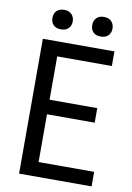

<svg xmlns="http://www.w3.org/2000/svg" viewBox="-96 -938 688 997"><g transform="rotate(10 248.5 -439.0)"><path d="M417.5 -328.6H166V-76.7H459V0H76.7V-710.9H454.1V-633.8H166V-405.3H417.5ZM316.9 -825.7Q316.4 -847.7 330.1 -862.8Q343.8 -877.9 370.1 -877.9Q396.5 -877.9 410.2 -862.8Q423.8 -847.7 423.8 -825.7Q423.8 -803.7 410.2 -789.1Q396.5 -774.4 370.1 -774.4Q343.8 -774.4 330.1 -789.1Q316.4 -803.7 316.9 -825.7ZM106.9 -826.7Q106.4 -848.6 120.1 -863.3Q133.8 -877.9 160.2 -878.4Q186.5 -877.9 200.2 -863.3Q213.9 -848.6 213.9 -826.7Q213.9 -804.7 200.2 -790Q186.5 -775.4 160.2 -775.4Q133.8 -775.4 120.1 -790Q106.4 -804.7 106.9 -826.7Z"/></g></svg>

Font: RobotoCondensed-Regular
Style: Regular
Weight: 400
Designer: Google
Version: Version 2.001201; 2014